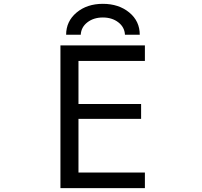

<svg xmlns="http://www.w3.org/2000/svg" viewBox="-20 -966 1040 988"><path d="M291 -732.4H725.6V-652.3H383.8V-430.7H706.1V-354.5H383.8V-78.1H725.6V2H291ZM395.5 -787.1H320.3Q320.3 -856.4 374 -901.4Q427.7 -946.3 509.3 -946.3Q590.8 -946.3 645 -901.9Q699.2 -857.4 699.2 -787.1H623Q621.1 -826.2 588.9 -851.1Q556.6 -876 509.3 -876Q461.9 -876 429.7 -851.1Q397.5 -826.2 395.5 -787.1Z"/></svg>

Font: GenEi Gothic M Regular
Style: Regular
Weight: 400
Designer: o_tamon (Modified); [Source Han Sans]
Ryoko NISHIZUKA  (kana & ideographs); Paul D. Hunt (Latin, Greek & Cyrillic); Wenl
Version: Version 1.1a;Original Version 1.004